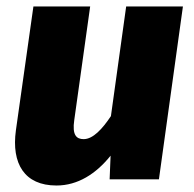

<svg xmlns="http://www.w3.org/2000/svg" viewBox="-20 -553 598 592"><path d="M154 19C220 19 276 -17 321 -73L318 0H470L544 -533H369L322 -195C296 -156 267 -124 238 -124C216 -124 202 -136 209 -183L258 -533H83L29 -151C15 -49 55 19 154 19Z"/></svg>

Font: Fira Sans ExtraBold
Style: Italic
Weight: 800
Italic angle: -8°
Designer: bBox Type GmbH & Carrois Corporate GbR & Edenspiekermann AG
Foundry: bBox Type GmbH & Carrois Corporate GbR & Edenspiekermann AG
Version: Version 4.301;PS 004.301;hotconv 1.0.88;makeotf.lib2.5.64775